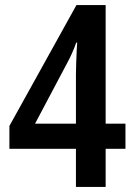

<svg xmlns="http://www.w3.org/2000/svg" viewBox="-20 -736 530 756"><path d="M279 0V-150H17V-240L281 -716H396V-249H474V-150H396V0ZM118 -249H279V-443Q279 -461 280 -488Q281 -515 282 -538Q283 -561 284 -568H280Q265 -525 244 -487Z"/></svg>

Font: Noto Sans Malayalam Condensed SemiBold
Style: Regular
Weight: 600
Width: 3
Designer: Jelle Bosma - Monotype Design Team
Foundry: Monotype Imaging Inc.
Version: Version 2.104; ttfautohint (v1.8.4.7-5d5b)